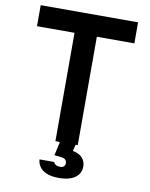

<svg xmlns="http://www.w3.org/2000/svg" viewBox="-106 -876 912 1169"><g transform="rotate(10 350.0 -291.5)"><path d="M281 0H309L290 85L334 90C355 92 367 103 367 121C367 139 355 149 335 149C315 149 300 140 296 126H205C209 184 258 217 339 217C425 217 475 182 475 123C475 80 447 49 396 40L406 0H419V-670H651V-800H49V-670H281Z"/></g></svg>

Font: Martian Mono Std Md
Style: Regular
Weight: 500
Monospace: yes
Designer: Roman Shamin
Foundry: Evil Martians
Version: Version 1.000